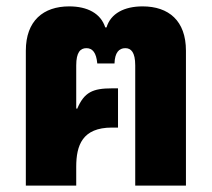

<svg xmlns="http://www.w3.org/2000/svg" viewBox="-20 -582 664 602"><path d="M61 0H219V-59C219 -126 238 -182 331 -182H350V-305H331C271 -305 244 -293 222 -241L219 -242V-377C219 -418 232 -431 251 -431C270 -431 282 -417 285 -383H339C340 -417 353 -431 373 -431C391 -431 404 -418 404 -377V0H563V-423C563 -517 509 -562 427 -562C370 -562 327 -540 314 -496H310C296 -540 254 -562 197 -562C116 -562 61 -517 61 -423Z"/></svg>

Font: Noto Sans Thai SemCond ExtBd
Style: Regular
Weight: 800
Width: 4
Designer: Monotype Design Team
Foundry: Monotype Imaging Inc.
Version: Version 2.002